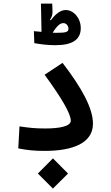

<svg xmlns="http://www.w3.org/2000/svg" viewBox="-20 -847 626 1082"><path d="M232.4 3.4C390.1 3.4 503.9 -40.5 503.9 -149.9C503.9 -236.8 440.9 -351.6 332.5 -492.7L231.4 -425.8C333 -286.6 378.9 -204.1 378.9 -167C378.9 -134.8 314.9 -123 234.4 -123C175.3 -123 143.6 -127 89.8 -134.8L83 -10.7C136.2 -0.5 171.9 3.4 232.4 3.4ZM292 -592.3C388.7 -592.3 435.1 -624 435.1 -688.5C435.1 -745.1 395 -790.5 350.6 -790.5C320.8 -790.5 292.5 -768.1 266.1 -732.4L261.7 -735.4C272 -751.5 276.4 -764.2 275.9 -781.7L274.4 -826.7H210.9L213.9 -667.5C196.3 -668.9 180.7 -670.4 170.9 -671.4L173.3 -604C203.6 -598.1 247.1 -592.3 292 -592.3ZM278.3 215.8 363.3 130.9 278.3 45.4 193.4 130.9ZM276.9 -662.6C301.8 -703.1 319.8 -716.8 336.9 -716.8C354.5 -716.8 365.7 -700.7 365.7 -685.1C365.7 -666 351.1 -662.1 296.4 -662.1C291 -662.1 284.2 -662.1 276.9 -662.6Z"/></svg>

Font: Cascadia Code NF SemiBold
Style: Regular
Weight: 600
Monospace: yes
Designer: Aaron Bell
Foundry: Saja Typeworks
Version: Version 2404.023